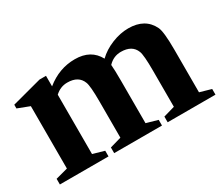

<svg xmlns="http://www.w3.org/2000/svg" viewBox="-95 -783 1198 1026"><g transform="rotate(-30 504.0 -270.0)"><path d="M256 -55 326 -35V0H26V-35L101 -55V-440L28 -468V-491L212 -540H252V-475Q332 -540 429 -540Q528 -540 569 -463Q605 -498 657 -519Q709 -540 759 -540Q862 -540 901 -460Q916 -429 916 -318V-55L986 -35V0H691V-35L761 -55V-279Q761 -374 751 -399Q731 -451 662 -451Q616 -451 583 -416Q586 -384 586 -318V-55L656 -35V0H361V-35L431 -55V-279Q431 -374 421 -399Q401 -452 332 -452Q289 -452 256 -421Z"/></g></svg>

Font: Libre Caslon Text
Style: Bold
Weight: 700
Designer: Pablo Impallari, Rodrigo Fuenzalida
Foundry: Pablo Impallari, Rodrigo Fuenzalida
Version: Version 1.002